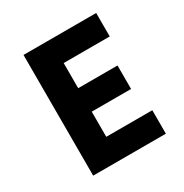

<svg xmlns="http://www.w3.org/2000/svg" viewBox="-143 -707 785 820"><g transform="rotate(-30 250.0 -297.5)"><path d="M442.4 -479.5V-595.2H84V0H442.4V-115.7H215.3V-239.7H409.2V-355.5H215.3V-479.5Z"/></g></svg>

Font: Now ExtraBold
Style: Regular
Weight: 800
Designer: Alfredo Marco Pradil
Foundry: Alfredo Marco Pradil
Version: Version 1.200;hotconv 1.0.109;makeotfexe 2.5.65596